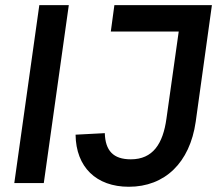

<svg xmlns="http://www.w3.org/2000/svg" viewBox="-20 -717 852 752"><path d="M36 0H151.5L249.5 -697H134ZM276 -189.5C277.5 -62.5 357 14.5 484.5 14.5C625.5 14.5 723.5 -79.5 746.5 -240L810 -697H428L414 -593.5H680L632 -253C618.5 -153.5 578.5 -93 492.5 -93C423.5 -93 392.5 -127 390.5 -195.5Z"/></svg>

Font: HK Grotesk SemiBold
Style: Italic
Weight: 600
Italic angle: -16°
Designer: Alfredo Marco Pradil
Foundry: Hanken Design Co.
Version: Version 3.001;FEAKit 1.0